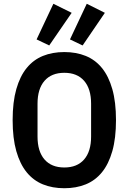

<svg xmlns="http://www.w3.org/2000/svg" viewBox="-20 -986 682 1018"><path d="M321 12Q258 12 207.5 -8.5Q157 -29 121.5 -72.5Q86 -116 66.5 -184.5Q47 -253 47 -349Q47 -445 66.5 -513.5Q86 -582 121.5 -625.5Q157 -669 207.5 -689.5Q258 -710 321 -710Q384 -710 434.5 -689.5Q485 -669 520.5 -625.5Q556 -582 575.5 -513.5Q595 -445 595 -349Q595 -253 575.5 -184.5Q556 -116 520.5 -72.5Q485 -29 434.5 -8.5Q384 12 321 12ZM321 -98Q389 -98 426 -140.5Q463 -183 463 -262V-436Q463 -515 426 -557.5Q389 -600 321 -600Q253 -600 216 -557.5Q179 -515 179 -436V-262Q179 -183 216 -140.5Q253 -98 321 -98ZM241 -745 174 -777 263 -966 360 -918ZM418 -745 351 -777 440 -966 536 -918Z"/></svg>

Font: IBM Plex Sans Condensed SemiBold
Style: Regular
Weight: 600
Width: 3
Designer: Mike Abbink, Paul van der Laan, Pieter van Rosmalen
Foundry: Bold Monday
Version: Version 1.3